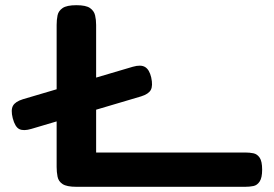

<svg xmlns="http://www.w3.org/2000/svg" viewBox="-20 -710 1054 739"><path d="M101 -214Q71 -205 54.5 -213Q38 -221 29 -255Q21 -287 30 -303Q39 -319 68 -328L491 -453Q522 -462 538.5 -452Q555 -442 562 -412Q569 -380 560.5 -364Q552 -348 523 -339ZM274 9Q237 9 221 -1.5Q205 -12 201.5 -30Q198 -48 198 -67V-614Q198 -634 201.5 -651Q205 -668 221 -679Q237 -690 274 -690Q311 -690 326.5 -679Q342 -668 346 -651Q350 -634 350 -614V-123H924Q941 -123 955.5 -120Q970 -117 979.5 -103Q989 -89 989 -57Q989 -26 979.5 -11.5Q970 3 955.5 6Q941 9 924 9Z"/></svg>

Font: Fredoka Expanded SemiBold
Style: Regular
Weight: 600
Width: 7
Designer: Ben Nathan
Foundry: Milena B. Brandão, Ben Nathan
Version: Version 2.001